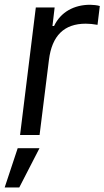

<svg xmlns="http://www.w3.org/2000/svg" viewBox="-63 -578 447 822"><path d="M22.9 0H106.4L146.5 -321.3C159.2 -425.3 211.4 -476.6 304.2 -476.6C318.8 -476.6 335.9 -475.1 354.5 -471.7L364.3 -552.2C354.5 -555.7 333.5 -557.6 322.8 -557.6C253.9 -557.6 196.8 -526.4 168.5 -466.8H161.6L170.9 -545.9H90.3ZM-43 224.6H19.5L106 56.6H12.7Z"/></svg>

Font: Guggenheim Sans Display
Style: Italic
Weight: 400
Italic angle: -7°
Designer: Modified by Tom Baber under direction of Pentagram Design 2023
Foundry: rsms
Version: Version 1.001;Glyphs 3.1.2 (3151)